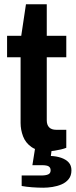

<svg xmlns="http://www.w3.org/2000/svg" viewBox="-20 -693 354 895"><path d="M204 12Q155 12 127 -7.5Q99 -27 87.5 -57.5Q76 -88 76 -120V-426H13V-526H79L101 -673H198V-526H289V-426H198V-132Q198 -111 209 -99.5Q220 -88 242 -88H289V-4Q279 0 264.5 3.5Q250 7 234 9.5Q218 12 204 12ZM182 182Q157 182 130 180Q103 178 81 174V125H173Q193 125 204.5 120Q216 115 216 101Q216 89 207.5 83Q199 77 175 77H131L145 -11H223L217 34Q243 35 265 42.5Q287 50 300 64Q313 78 313 101Q313 126 300 142Q287 158 267 166.5Q247 175 224.5 178.5Q202 182 182 182Z"/></svg>

Font: Archivo SemiBold SemiBold
Style: Regular
Weight: 600
Version: Version 2.001